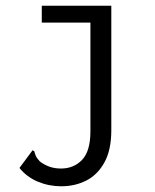

<svg xmlns="http://www.w3.org/2000/svg" viewBox="-20 -477 540 671"><path d="M194 174Q151 174 112.5 158Q74 142 48 110L88 56L94 48L100 52Q102 60 105 67.5Q108 75 119 87Q133 98 151.5 105Q170 112 193 112Q238 112 267 81.5Q296 51 296 -18V-398H126V-457H369V-22Q369 47 345 90.5Q321 134 281.5 154Q242 174 194 174Z"/></svg>

Font: Inconsolata Nerd Font Mono
Style: Regular
Weight: 400
Monospace: yes
Designer: Raph Levien, Cyreal, Brenton Simpson
Foundry: Raph Levien, Cyreal, Google
Version: Version 3.000; ttfautohint (v1.8.3);Nerd Fonts 3.0.2